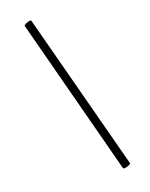

<svg xmlns="http://www.w3.org/2000/svg" viewBox="-232 -777 770 988"><g transform="rotate(-30 152.5 -283.0)"><path d="M182 163 110 -723Q110 -728 120.5 -731Q131 -734 142 -734Q153 -734 153 -729L226 158Q227 162 216 165Q205 168 194 167.5Q183 167 182 163Z"/></g></svg>

Font: Cormorant Garamond Light
Style: Italic
Weight: 300
Italic angle: -10°
Designer: Christian Thalmann (Catharsis Fonts)
Foundry: Catharsis Fonts
Version: Version 4.001